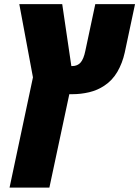

<svg xmlns="http://www.w3.org/2000/svg" viewBox="-20 -652 662 913"><path d="M25.4 240.2 136.7 -284.2 71.8 -632.3H275.9L319.3 -337.9H323.7Q348.6 -337.9 363.3 -354.7Q377.9 -371.6 385.7 -409.7L433.1 -632.3H622.1L573.2 -402.3Q562 -351.6 538.1 -310.5Q514.2 -269.5 476.1 -244.6Q443.4 -222.7 404.1 -213.4Q364.7 -204.1 324.7 -204.1H309.6L214.8 240.2Z"/></svg>

Font: Open Sans ExtraBold
Style: Italic
Weight: 800
Italic angle: -12°
Designer: Monotype Design Team
Foundry: Monotype Imaging Inc.
Version: Version 3.000; ttfautohint (v1.8.4)